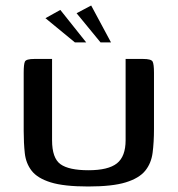

<svg xmlns="http://www.w3.org/2000/svg" viewBox="-20 -674 645 697"><path d="M539 -206Q539 -158 534 -119.5Q529 -81 507 -54Q485 -27 436.5 -12Q388 3 300 3Q212 3 164 -12Q116 -27 95 -54Q74 -81 70 -118Q66 -155 66 -199V-410Q66 -441 70.5 -450.5Q75 -460 105 -460H169V-165Q169 -100 199.5 -78Q230 -56 301 -56Q373 -56 404.5 -81Q436 -106 436 -165V-460H499Q529 -460 534 -450.5Q539 -441 539 -410ZM345 -520 258 -626 311 -654 383 -520ZM252 -520 145 -608 199 -638 293 -520Z"/></svg>

Font: Genos Medium
Style: Regular
Weight: 500
Designer: Robert E. Leuschke
Foundry: Robert E. Leuschke
Version: Version 1.010; ttfautohint (v1.8.3)